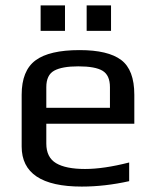

<svg xmlns="http://www.w3.org/2000/svg" viewBox="-20 -679 575 709"><path d="M476 -222H151V-149Q151 -98 187 -76.5Q223 -55 294 -55Q363 -55 457 -79V-10Q367 10 282 10Q60 10 60 -138V-329Q60 -418 111 -456Q162 -494 274 -494Q379 -494 427.5 -457.5Q476 -421 476 -329ZM386 -281V-357Q386 -401 359 -417.5Q332 -434 269 -434Q209 -434 180 -418Q151 -402 151 -357V-281ZM220 -565H130V-659H220ZM390 -565H300V-659H390Z"/></svg>

Font: Play
Style: Regular
Weight: 400
Designer: Jonas Hecksher
Foundry: Jonas Hecksher, Playtypeª, e-types AS
Version: Version 1.002